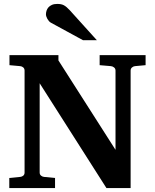

<svg xmlns="http://www.w3.org/2000/svg" viewBox="-20 -949 784 969"><path d="M661.1 -615.2Q652.8 -614.3 646 -608.4Q639.2 -602.5 639.2 -592.8V0H517.1L180.2 -528.8V-78.1Q180.2 -68.4 187 -62.7Q193.8 -57.1 202.1 -56.2L257.8 -50.8V0H26.9V-50.8L82 -56.2Q91.3 -57.1 97.7 -62.7Q104 -68.4 104 -78.1V-592.8Q104 -602.5 97.7 -608.4Q91.3 -614.3 82 -615.2L27.8 -620.1V-670.9H274.9V-644L563 -192.9V-592.8Q563 -602.5 555.9 -608.4Q548.8 -614.3 540 -615.2L482.9 -620.1V-670.9H714.8V-620.1ZM398.9 -746.1 236.8 -834.5Q231.4 -837.4 227.1 -842.5Q222.7 -847.7 219.2 -853.5Q215.8 -859.4 213.9 -865.5Q211.9 -871.6 211.9 -876.5Q211.9 -885.3 214.8 -894.8Q217.8 -904.3 224.4 -911.9Q231 -919.4 241.9 -924.3Q252.9 -929.2 269 -929.2Q279.3 -929.2 287.1 -927.7Q294.9 -926.3 302 -922.6Q309.1 -918.9 316.2 -912.8Q323.2 -906.7 332 -897.5L468.8 -746.1Z"/></svg>

Font: Charis SIL APac
Style: Bold
Weight: 700
Foundry: SIL International
Version: Version 5.000